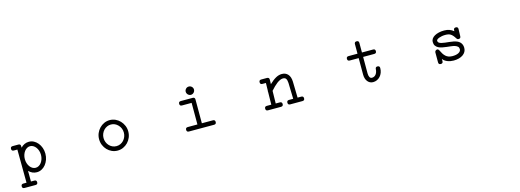

<svg xmlns="http://www.w3.org/2000/svg" viewBox="-2 -1537 7228 2667"><g transform="rotate(-15 3612.5 -204.0)"><path d="M229 119.6H278.3Q310.1 119.6 310.1 151.4Q310.1 183.1 278.3 183.1H197.8H194.3H119.6Q87.4 183.1 87.4 151.4Q87.4 119.6 119.6 119.6H165L161.6 -357.9H110.4Q78.6 -357.9 78.6 -389.6Q78.6 -421.4 110.4 -421.4H193.4Q225.1 -421.4 225.1 -389.6V-368.2Q275.4 -421.4 343.3 -421.4Q380.4 -421.4 413.1 -404.1Q445.8 -386.7 470.2 -356.9Q494.6 -327.1 508.8 -287.4Q522.9 -247.6 522.9 -202.6Q522.9 -157.7 508.8 -117.9Q494.6 -78.1 470.5 -48.1Q446.3 -18.1 413.3 -0.7Q380.4 16.6 343.3 16.6Q276.9 16.6 228 -33.7ZM343.3 -47.4Q367.2 -47.4 388.4 -59.6Q409.7 -71.8 425.3 -93Q440.9 -114.3 450.2 -142.3Q459.5 -170.4 459.5 -202.6Q459.5 -233.9 450.4 -262Q441.4 -290 425.5 -311.3Q409.7 -332.5 388.4 -345.2Q367.2 -357.9 343.3 -357.9Q318.8 -357.9 297.9 -345.5Q276.9 -333 261 -311.8Q245.1 -290.5 236.1 -262.2Q227.1 -233.9 227.1 -202.6Q227.1 -170.9 236.1 -142.6Q245.1 -114.3 261 -93Q276.9 -71.8 297.9 -59.6Q318.8 -47.4 343.3 -47.4Z M1504.9 -421.4Q1547.9 -421.4 1585.9 -404.1Q1624 -386.7 1652.6 -356.7Q1681.2 -326.7 1698 -286.9Q1714.8 -247.1 1714.8 -202.6Q1714.8 -157.2 1698.2 -117.4Q1681.6 -77.6 1653.1 -47.9Q1624.5 -18.1 1586.2 -0.7Q1547.9 16.6 1504.9 16.6Q1461.4 16.6 1423.3 -0.5Q1385.3 -17.6 1356.7 -47.4Q1328.1 -77.1 1311.5 -117.2Q1294.9 -157.2 1294.9 -202.6Q1294.9 -247.6 1311.8 -287.4Q1328.6 -327.1 1357.2 -356.9Q1385.7 -386.7 1423.8 -404.1Q1461.9 -421.4 1504.9 -421.4ZM1607.9 -312.5Q1564.5 -357.9 1504.9 -357.9Q1475.1 -357.9 1448.5 -345.7Q1421.9 -333.5 1402.1 -312.3Q1382.3 -291 1370.6 -262.7Q1358.9 -234.4 1358.9 -202.6Q1358.9 -170.9 1370.1 -142.8Q1381.3 -114.7 1400.9 -93.5Q1420.4 -72.3 1447 -59.8Q1473.6 -47.4 1504.9 -47.4Q1535.6 -47.4 1562.3 -59.6Q1588.9 -71.8 1608.6 -93Q1628.4 -114.3 1639.9 -142.6Q1651.4 -170.9 1651.4 -202.6Q1651.4 -266.6 1607.9 -312.5Z M2687.5 -587.4Q2700.2 -587.4 2711.2 -582.5Q2722.2 -577.6 2730.2 -569.6Q2738.3 -561.5 2742.7 -550.8Q2747.1 -540 2747.1 -528.3Q2747.1 -516.1 2742.2 -505.1Q2737.3 -494.1 2729.2 -486.1Q2721.2 -478 2710.4 -473.1Q2699.7 -468.3 2687.5 -468.3Q2675.3 -468.3 2664.6 -473.1Q2653.8 -478 2645.8 -486.1Q2637.7 -494.1 2632.8 -505.1Q2627.9 -516.1 2627.9 -528.3Q2627.9 -552.2 2645.5 -569.8V-570.3Q2662.6 -587.4 2687.5 -587.4ZM2890.1 -47.4Q2921.9 -47.4 2921.9 -15.1Q2921.9 16.6 2890.1 16.6H2528.3Q2496.6 16.6 2496.6 -15.1Q2496.6 -47.4 2528.3 -47.4H2667.5V-357.9H2528.3Q2496.6 -357.9 2496.6 -389.6Q2496.6 -421.4 2528.3 -421.4H2699.7Q2731.4 -421.4 2731.4 -389.6V-47.4Z M3684.6 -357.9Q3653.3 -357.9 3653.3 -389.6Q3653.3 -421.4 3684.6 -421.4H3767.6Q3783.2 -421.4 3791.7 -413.3Q3800.3 -405.3 3799.8 -389.6L3798.3 -323.7Q3824.7 -349.1 3848.4 -367.4Q3872.1 -385.7 3894 -397.7Q3916 -409.7 3937 -415.5Q3958 -421.4 3980 -421.4Q4035.6 -421.4 4067.9 -384.5Q4100.1 -347.7 4102.5 -279.3L4107.9 -47.4H4161.1Q4192.9 -47.4 4192.9 -15.1Q4192.9 16.6 4161.1 16.6H3984.4Q3952.6 16.6 3952.6 -15.1Q3952.6 -47.4 3984.4 -47.4H4044.9L4038.6 -277.8Q4036.1 -318.4 4023.4 -338.1Q4010.7 -357.9 3980 -357.9Q3959.5 -357.9 3937.3 -347.9Q3915 -337.9 3892.1 -320.6Q3869.1 -303.2 3845 -279.5Q3820.8 -255.9 3796.9 -228.5L3793.5 -47.4H3852.5Q3884.8 -47.4 3884.8 -15.1Q3884.8 16.6 3852.5 16.6H3665Q3633.3 16.6 3633.3 -15.1Q3633.3 -47.4 3665 -47.4H3730L3732.9 -230Q3731.9 -232.4 3731.9 -234.6Q3731.9 -236.8 3731.9 -239.3Q3731.9 -244.1 3733.4 -249.5L3735.8 -357.9Z M4940.9 -357.9Q4909.2 -357.9 4909.2 -389.6Q4909.2 -421.4 4940.9 -421.4H5069.8V-559.1Q5069.8 -591.3 5102.1 -591.3Q5133.8 -591.3 5133.8 -559.1V-421.4H5293.9Q5325.7 -421.4 5325.7 -389.6Q5325.7 -357.9 5293.9 -357.9H5133.8V-121.6Q5133.8 -87.9 5145 -67.1Q5156.2 -46.4 5178.2 -46.4Q5196.3 -46.4 5211.2 -54.2Q5226.1 -62 5236.6 -75.7Q5247.1 -89.4 5253.2 -108.2Q5259.3 -127 5260.3 -149.4Q5261.7 -179.2 5290.5 -179.2Q5323.7 -179.2 5323.7 -147.9Q5323.7 -111.8 5312.3 -81.5Q5300.8 -51.3 5281 -29.5Q5261.2 -7.8 5234.9 4.4Q5208.5 16.6 5178.2 16.6Q5153.8 16.6 5134 6.6Q5114.3 -3.4 5099.9 -21.5Q5085.4 -39.6 5077.6 -64.9Q5069.8 -90.3 5069.8 -121.6V-357.9Z M6450.7 -390.6Q6451.2 -406.7 6459.2 -414.1Q6467.3 -421.4 6483.9 -421.4Q6499 -421.4 6506.6 -413.3Q6514.2 -405.3 6514.2 -391.1V-388.7L6511.2 -285.2Q6510.3 -269 6502.2 -261.7Q6494.1 -254.4 6478.5 -254.4Q6468.8 -254.4 6462.4 -258.8Q6456.1 -263.2 6451.2 -271Q6435.1 -297.4 6420.4 -314.2Q6405.8 -331.1 6389.9 -340.8Q6374 -350.6 6355.7 -354.2Q6337.4 -357.9 6314 -357.9Q6289.1 -357.9 6265.9 -353.8Q6242.7 -349.6 6224.6 -342.8Q6206.5 -335.9 6195.6 -327.1Q6184.6 -318.4 6184.6 -308.6Q6184.6 -290 6198 -279.8Q6211.4 -269.5 6233.6 -263.7Q6255.9 -257.8 6284.4 -254.9Q6313 -252 6343 -248.5Q6373 -245.1 6402.3 -239.7Q6431.6 -234.4 6455.1 -223.6Q6523.4 -191.9 6523.4 -114.7Q6523.4 -85 6509.8 -60.8Q6496.1 -36.6 6471.4 -19.3Q6446.8 -2 6412.6 7.3Q6378.4 16.6 6337.4 16.6Q6290 16.6 6249 0.7Q6208 -15.1 6183.1 -47.4V-15.1Q6183.1 16.6 6150.9 16.6Q6119.1 16.6 6119.1 -15.1V-158.7Q6119.1 -171.9 6129.4 -181.9Q6139.6 -191.9 6154.3 -191.9Q6169.9 -191.9 6179.7 -172.4Q6193.4 -143.6 6207.5 -120.6Q6221.7 -97.7 6239.5 -81.3Q6257.3 -64.9 6281 -56.2Q6304.7 -47.4 6337.4 -47.4Q6363.3 -47.4 6385.7 -51.8Q6408.2 -56.2 6424.6 -64.9Q6440.9 -73.7 6450.2 -86.2Q6459.5 -98.6 6459.5 -114.7Q6459.5 -138.7 6444.8 -152.3Q6430.2 -166 6406.5 -173.6Q6382.8 -181.2 6352.3 -184.6Q6321.8 -188 6290.3 -191.7Q6258.8 -195.3 6228.3 -201.2Q6197.8 -207 6174.1 -219.5Q6150.4 -231.9 6135.7 -253.2Q6121.1 -274.4 6121.1 -308.6Q6121.1 -333.5 6135.5 -354.2Q6149.9 -375 6175.8 -389.9Q6201.7 -404.8 6236.8 -413.1Q6272 -421.4 6314 -421.4Q6356.9 -421.4 6389.6 -409.7Q6422.4 -397.9 6450.2 -374.5Z"/></g></svg>

Font: Erica Type
Style: Italic
Weight: 400
Monospace: yes
Designer: Peter Wiegel
Foundry: Peter Wiegel
Version: Version 1.000 2010 initial release